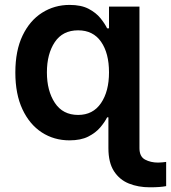

<svg xmlns="http://www.w3.org/2000/svg" viewBox="-20 -573 710 797"><path d="M601.6 204.5Q554 204.5 515.1 188.9Q476.2 173.3 453.1 137.6Q430 101.9 430 41.9V-85.9H424.7Q414.8 -66.1 396 -43.9Q377.1 -21.7 346.2 -6Q315.3 9.6 268.5 9.6Q204.2 9.6 153.4 -23.4Q102.6 -56.5 73.2 -119.3Q43.7 -182.2 43.7 -272Q43.7 -362.9 73.7 -425.4Q103.7 -487.9 154.8 -520.2Q206 -552.6 268.8 -552.6Q317.1 -552.6 347.8 -536.4Q378.6 -520.2 396.8 -497.7Q415.1 -475.1 424.7 -455.3H432.5V-545.5H558.9V41.9Q558.9 77.1 582.2 89.5Q605.5 101.9 636 101.9Q644.9 101.9 653.4 101Q661.9 100.1 669.7 99.1V199.6Q645.6 204.5 601.6 204.5ZM304.3 -95.9Q365.8 -95.9 399.1 -144.7Q432.5 -193.5 432.5 -272.7Q432.5 -352.3 399.5 -399.7Q366.5 -447.1 304.3 -447.1Q240.1 -447.1 207.4 -398.1Q174.7 -349.1 174.7 -272.7Q174.7 -196 207.7 -146Q240.8 -95.9 304.3 -95.9Z"/></svg>

Font: Inter Zeller Semi Bold
Style: Regular
Weight: 600
Designer: Rasmus Andersson; Joe Bland
Foundry: zeller
Version: Version 3.015;git-dec3a8cb1